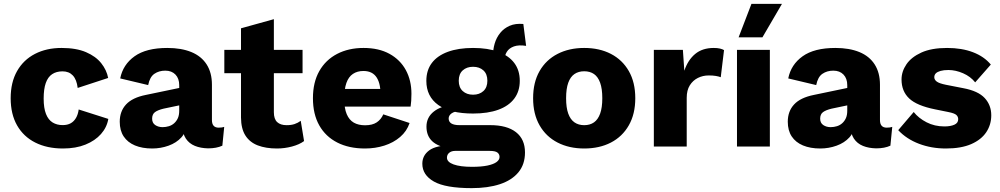

<svg xmlns="http://www.w3.org/2000/svg" viewBox="-20 -758 5174 993"><path d="M298.2 -510Q374.2 -510 424.8 -488.3Q475.4 -466.6 503.5 -431.2Q531.6 -395.8 539.4 -354.8L381.8 -303.2Q376.6 -346.4 356.7 -367.7Q336.8 -389 303.4 -389Q271.4 -389 249.5 -374.3Q227.6 -359.6 216.7 -328.5Q205.8 -297.4 205.8 -248.2Q205.8 -198.8 217.9 -168.4Q230 -138 252.2 -124.5Q274.4 -111 304 -111Q328.6 -111 345.4 -120.3Q362.2 -129.6 372.9 -147.8Q383.6 -166 387 -191.8L540.2 -143Q532.8 -99.4 502.4 -64.9Q472 -30.4 422.1 -10.2Q372.2 10 305.4 10Q223.4 10 162.4 -20.7Q101.4 -51.4 68.3 -109.6Q35.2 -167.8 35.2 -250Q35.2 -332.2 68.3 -390.4Q101.4 -448.6 160.9 -479.3Q220.4 -510 298.2 -510Z M906.9 -317.4Q906.9 -352 887.5 -372.3Q868 -392.6 834.7 -392.6Q802.4 -392.6 778.6 -376.4Q754.7 -360.2 746.3 -318L601.7 -352.4Q615.8 -423.9 676.1 -467Q736.3 -510 845.3 -510Q918 -510 969.8 -488.7Q1021.5 -467.4 1048.8 -424.7Q1076.1 -381.9 1076.1 -320V-137.1Q1076.1 -97.8 1110.8 -97.8Q1129.5 -97.8 1139.6 -101.8L1130 -4.6Q1100.1 9.3 1056.6 9.3Q1017.7 8.6 988 -3.5Q958.3 -15.6 941.3 -41.1Q924.4 -66.6 923.7 -105.5V-112.1L943 -119.2Q943.8 -75.8 918.1 -47.5Q892.4 -19.2 851.8 -4.6Q811.2 10 767.3 10Q715.8 10 677.9 -5.8Q640.1 -21.6 619.7 -52.3Q599.3 -83 599.3 -128.4Q599.3 -182.4 631.9 -217.7Q664.4 -253.1 734.4 -267.1L922.9 -306.4L922.3 -216.2L825.7 -196Q796.4 -188.9 781.6 -178.1Q766.8 -167.3 766.8 -144.2Q766.8 -122 782.9 -111.2Q799.1 -100.4 820.8 -100.4Q837.6 -100.4 853.5 -105.3Q869.3 -110.2 881 -120.8Q892.8 -131.4 899.9 -147Q906.9 -162.6 906.9 -185.4Z M1396.4 -658.8V-177.6Q1396.4 -142.4 1413.5 -126.5Q1430.6 -110.6 1462.4 -110.6Q1486 -110.6 1503.4 -116.4Q1520.8 -122.2 1535.4 -133.2L1552.6 -28.4Q1528.4 -10.4 1490 -0.2Q1451.6 10 1412.4 10Q1355.2 10 1313.5 -5.9Q1271.8 -21.8 1249.3 -57Q1226.8 -92.2 1226.4 -150.4V-611.6ZM1544.8 -500V-379.4H1140.2V-500Z M1867.7 10Q1784.8 10 1724.4 -20.8Q1663.9 -51.6 1631.2 -109.6Q1598.5 -167.6 1598.5 -250Q1598.5 -332.4 1631.4 -390.4Q1664.3 -448.4 1723.5 -479.2Q1782.8 -510 1860 -510Q1939.2 -510 1994.5 -479.5Q2049.8 -449 2078.9 -395.6Q2107.9 -342.2 2107.9 -273.1Q2107.9 -254.5 2106.8 -236.9Q2105.6 -219.2 2103.6 -206.6H1707.8V-298.1H2029.4L1947.5 -255.7Q1950.7 -320.7 1929 -355.8Q1907.2 -390.9 1859.7 -390.9Q1827.7 -390.9 1805.2 -375.7Q1782.7 -360.6 1771.5 -329Q1760.4 -297.4 1760.4 -247.3Q1760.4 -197.8 1773.2 -167.6Q1786 -137.4 1809.9 -123.7Q1833.8 -110.1 1868.1 -110.1Q1905.7 -110.1 1928.3 -125.1Q1950.9 -140.2 1962.3 -166.6L2098.3 -121.8Q2084.1 -79.3 2049.6 -49.7Q2015.2 -20.1 1967.8 -5Q1920.5 10 1867.7 10Z M2686.6 -634 2701 -520.8Q2663 -526.8 2638.2 -518Q2613.4 -509.2 2601.5 -490.4Q2589.6 -471.6 2590 -448L2529.8 -468.4Q2529.4 -501.8 2538.4 -532.6Q2547.4 -563.4 2566.9 -587.6Q2586.4 -611.8 2616.1 -624.7Q2645.8 -637.6 2686.6 -634ZM2515.4 -110.8Q2602 -110.8 2648.6 -74.4Q2695.2 -38 2695.2 30.4Q2695.2 92 2661.2 133.1Q2627.2 174.2 2565.5 194.6Q2503.8 215 2419.6 215Q2284.2 215 2224.2 181Q2164.2 147 2164.2 88.6Q2164.2 46.2 2199.7 19.8Q2235.2 -6.6 2317.4 -7L2306.8 9.2Q2245.8 0.8 2215.7 -27.3Q2185.6 -55.4 2185.6 -103Q2185.6 -151.2 2223.9 -181.3Q2262.2 -211.4 2324.6 -214.2L2371.2 -185.4Q2332.4 -183.4 2316.4 -172.3Q2300.4 -161.2 2300.4 -145.4Q2300.4 -128.2 2314.3 -119.5Q2328.2 -110.8 2356.2 -110.8ZM2421 104.8Q2469.4 104.8 2500.9 98.2Q2532.4 91.6 2548 80.1Q2563.6 68.6 2563.6 53.8Q2563.6 39.4 2552.6 30.9Q2541.6 22.4 2512.6 22.4H2334Q2315.2 22.4 2303.4 32Q2291.6 41.6 2291.6 57.4Q2291.6 80 2326 92.4Q2360.4 104.8 2421 104.8ZM2426.6 -510Q2503.4 -510 2557.4 -490Q2611.4 -470 2639.8 -432.3Q2668.2 -394.6 2668.2 -339.8Q2668.2 -286 2639.8 -248.1Q2611.4 -210.2 2557.4 -190.5Q2503.4 -170.8 2426.6 -170.8Q2308.4 -170.8 2246.7 -215Q2185 -259.2 2185 -339.8Q2185 -394.6 2213.4 -432.3Q2241.8 -470 2296.1 -490Q2350.4 -510 2426.6 -510ZM2426.6 -412.6Q2393.8 -412.6 2373.2 -394Q2352.6 -375.4 2352.6 -340.4Q2352.6 -305.8 2373.2 -287Q2393.8 -268.2 2426.6 -268.2Q2459.4 -268.2 2480 -287Q2500.6 -305.8 2500.6 -340.4Q2500.6 -375.4 2480 -394Q2459.4 -412.6 2426.6 -412.6Z M3001.4 -510Q3080.2 -510 3139.5 -479.3Q3198.8 -448.6 3232.2 -390.4Q3265.6 -332.2 3265.6 -250Q3265.6 -168.4 3232.2 -109.9Q3198.8 -51.4 3139.5 -20.7Q3080.2 10 3001.4 10Q2923.6 10 2863.8 -20.7Q2804 -51.4 2770.6 -109.9Q2737.2 -168.4 2737.2 -250Q2737.2 -332.2 2770.6 -390.4Q2804 -448.6 2863.8 -479.3Q2923.6 -510 3001.4 -510ZM3001.4 -389.4Q2972 -389.4 2951 -375.1Q2930 -360.8 2918.9 -330Q2907.8 -299.2 2907.8 -250Q2907.8 -201.2 2918.9 -170.5Q2930 -139.8 2951 -125.2Q2972 -110.6 3001.4 -110.6Q3031.4 -110.6 3052.1 -125.2Q3072.8 -139.8 3083.9 -170.5Q3095 -201.2 3095 -250Q3095 -299.2 3083.9 -330Q3072.8 -360.8 3052.1 -375.1Q3031.4 -389.4 3001.4 -389.4Z M3361.6 0V-500H3511.8L3519.2 -392.2Q3537.8 -447.8 3575.3 -478.9Q3612.8 -510 3671.4 -510Q3690.4 -510 3703.8 -506.8Q3717.2 -503.6 3724.6 -498.8L3707.6 -358.6Q3697.8 -362.6 3682.4 -365.2Q3667 -367.8 3645.4 -367.8Q3615 -367.8 3589.2 -354.9Q3563.4 -342 3547.5 -316.6Q3531.6 -291.2 3531.6 -252V0Z M3961.6 -500V0H3791.6V-500ZM3866.4 -738H4024.2L3923.2 -565H3800Z M4361.9 -317.4Q4361.9 -352 4342.5 -372.3Q4323 -392.6 4289.7 -392.6Q4257.4 -392.6 4233.6 -376.4Q4209.7 -360.2 4201.3 -318L4056.7 -352.4Q4070.8 -423.9 4131.1 -467Q4191.3 -510 4300.3 -510Q4373 -510 4424.8 -488.7Q4476.5 -467.4 4503.8 -424.7Q4531.1 -381.9 4531.1 -320V-137.1Q4531.1 -97.8 4565.8 -97.8Q4584.5 -97.8 4594.6 -101.8L4585 -4.6Q4555.1 9.3 4511.6 9.3Q4472.7 8.6 4443 -3.5Q4413.3 -15.6 4396.3 -41.1Q4379.4 -66.6 4378.7 -105.5V-112.1L4398 -119.2Q4398.8 -75.8 4373.1 -47.5Q4347.4 -19.2 4306.8 -4.6Q4266.2 10 4222.3 10Q4170.8 10 4132.9 -5.8Q4095.1 -21.6 4074.7 -52.3Q4054.3 -83 4054.3 -128.4Q4054.3 -182.4 4086.9 -217.7Q4119.4 -253.1 4189.4 -267.1L4377.9 -306.4L4377.3 -216.2L4280.7 -196Q4251.4 -188.9 4236.6 -178.1Q4221.8 -167.3 4221.8 -144.2Q4221.8 -122 4237.9 -111.2Q4254.1 -100.4 4275.8 -100.4Q4292.6 -100.4 4308.5 -105.3Q4324.3 -110.2 4336 -120.8Q4347.8 -131.4 4354.9 -147Q4361.9 -162.6 4361.9 -185.4Z M4871.9 10Q4797 10 4732.7 -14.5Q4668.5 -39 4625.5 -84.8L4705.6 -178.7Q4730.7 -146.9 4772.1 -125.5Q4813.5 -104.1 4864.6 -104.1Q4895.8 -104.1 4915.8 -113Q4935.7 -121.8 4935.7 -141.5Q4935.7 -154.6 4926 -163.5Q4916.2 -172.3 4886 -178.3L4816.5 -192.4Q4721.7 -211.4 4682.2 -248.8Q4642.6 -286.2 4642.6 -347Q4642.6 -388 4667.9 -425.3Q4693.1 -462.5 4745.3 -486.3Q4797.5 -510 4878.3 -510Q4954.3 -510 5012.1 -487.9Q5069.9 -465.8 5104.4 -424.1L5023.5 -332Q4999.4 -362.4 4961 -379.1Q4922.7 -395.9 4884.7 -395.9Q4861 -395.9 4844.5 -391.3Q4828.1 -386.7 4820 -378.7Q4812 -370.7 4812 -358.6Q4812 -345.8 4824.6 -336.2Q4837.2 -326.7 4871.3 -319.7L4962.3 -301.9Q5038.8 -287.6 5072.8 -250.9Q5106.7 -214.2 5106.7 -161.7Q5106.7 -113.3 5080.9 -74.4Q5055 -35.5 5003 -12.7Q4951 10 4871.9 10Z"/></svg>

Font: Work Sans
Style: Regular
Weight: 400
Designer: Wei Huang
Foundry: Wei Huang
Version: Version 2.006; ttfautohint (v1.8.1.43-b0c9)